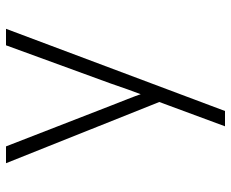

<svg xmlns="http://www.w3.org/2000/svg" viewBox="-85 -505 770 640"><g transform="rotate(-90 300.0 -185.0)"><path d="M199 180 280 -39 76 -550H132L268 -200Q279 -172 290 -144Q301 -116 306 -101Q312 -116 322 -144.5Q332 -173 342 -202L469 -550H524L250 180Z"/></g></svg>

Font: NKDuy Mono Thin
Style: Regular
Weight: 100
Monospace: yes
Designer: NKDuy
Foundry: NKDuy
Version: Version 2.251; ttfautohint (v1.8.4.7-5d5b)